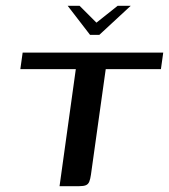

<svg xmlns="http://www.w3.org/2000/svg" viewBox="-20 -641 582 661"><path d="M213 -621H254L312 -563L385 -621H430L322 -521H290ZM58 -460H542L534 -403H344L293 -39Q291 -25 287.5 -16Q284 -7 276 -3.5Q268 0 252 0H185L241 -403H50Z"/></svg>

Font: Genos Medium
Style: Italic
Weight: 500
Italic angle: -8°
Designer: Robert E. Leuschke
Foundry: Robert E. Leuschke
Version: Version 1.010